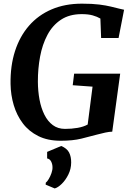

<svg xmlns="http://www.w3.org/2000/svg" viewBox="-20 -772 731 1064"><path d="M316 8Q244.3 8 192.2 -18Q140 -44 106.5 -88.4Q72.9 -132.9 56.2 -189.2Q39.5 -245.4 38.5 -306Q36.8 -406.8 63.2 -488.8Q89.6 -570.8 140.9 -629.6Q192.3 -688.5 266.2 -720.1Q340 -751.7 433.9 -751.7Q491.8 -751.7 530.2 -746.8Q568.5 -741.9 594.8 -735.4Q621 -729 641 -724Q647.7 -722.5 654.3 -721Q660.8 -719.5 667.6 -718L637.1 -561.3H540.4L536.3 -669.2Q517.8 -680 493.6 -686.8Q469.3 -693.7 432.9 -693.7Q364.5 -693.7 317.7 -662.6Q270.9 -631.6 242.7 -578.3Q214.5 -525 202.1 -458.1Q189.7 -391.3 189.9 -319.4Q190.2 -267.1 199 -219.9Q207.9 -172.7 226.2 -136.1Q244.5 -99.5 272.8 -78.6Q301 -57.7 340.4 -57.7Q376.8 -57.7 409.8 -63.4Q442.7 -69.1 465.9 -81.9L492.9 -291.8L383 -299.7L390.8 -363.6H646L602 -42.3Q586.9 -42.3 563.4 -37.3Q539.8 -32.3 518.2 -26.3Q477.4 -15.3 430.4 -3.6Q383.3 8 316 8ZM233 251.2 233.7 240.4Q241.3 234.9 250.1 220.1Q259 205.3 265.3 187.1Q271.7 168.8 270.9 153.3Q270.5 136.8 263.2 122.7Q255.9 108.7 241.2 106V69.7L319.3 37Q350.8 50.1 362.8 73Q374.8 96 374.4 129.3Q374.1 164.5 358.7 195.4Q343.4 226.2 322.3 246.8Q301.3 267.4 283.2 272.3Z"/></svg>

Font: Merriweather Light
Style: Italic
Weight: 300
Italic angle: -7.8°
Designer: Eben Sorkin
Foundry: Eben Sorkin
Version: Version 2.101